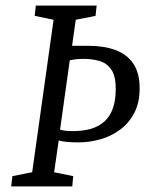

<svg xmlns="http://www.w3.org/2000/svg" viewBox="-20 -668 530 688"><path d="M20.2 0 24.3 -36.8 95.3 -50.8 172 -597.2 104.4 -611.2 108.3 -648H326.3L322.4 -611.2L251.4 -597.2L238.3 -503.9H297.6Q352.1 -503.9 393.3 -488.8Q434.5 -473.8 457.4 -440.3Q480.4 -406.8 480.4 -351.4Q480.4 -300.3 461.3 -263.6Q442.3 -226.9 410.6 -203.5Q378.9 -180 339.9 -168.9Q301 -157.8 261.1 -157.8Q236.6 -157.8 219.3 -159.5Q202.1 -161.2 190.4 -164.6L173.9 -50.8L242.3 -36.8L239 0ZM239.9 -198.2Q295.8 -198.2 329.7 -215.9Q363.7 -233.6 379.3 -267.3Q394.8 -301 394.8 -349Q394.8 -395.1 379.1 -418.3Q363.3 -441.5 337.2 -449.2Q311.1 -457 280.1 -457Q265.7 -457 253.3 -455.7Q241 -454.4 230 -451.7L195.2 -203.4Q204.6 -200.7 215.3 -199.4Q226.1 -198.2 239.9 -198.2Z"/></svg>

Font: Faustina Light
Style: Italic
Weight: 300
Italic angle: -8°
Designer: Alfonso Garcia
Foundry: http://www.omnibus-type.com
Version: Version 1.200